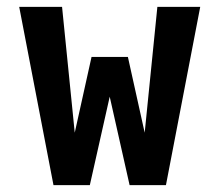

<svg xmlns="http://www.w3.org/2000/svg" viewBox="-20 -540 640 560"><path d="M136 0 36 -520H161L198 -153L247 -374H353L402 -153L439 -520H564L464 0H358L300 -258L242 0Z"/></svg>

Font: Iosevka Extrabold Extended
Style: Regular
Weight: 800
Width: 7
Monospace: yes
Designer: Belleve Invis
Foundry: Belleve Invis
Version: Version 32.5.0; ttfautohint (v1.8.4)